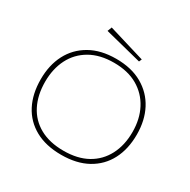

<svg xmlns="http://www.w3.org/2000/svg" viewBox="-172 -933 1095 1106"><g transform="rotate(30 375.0 -379.5)"><path d="M375 11Q273 11 201.5 -28.5Q130 -68 93 -139.5Q56 -211 56 -308Q56 -402 93 -473.5Q130 -545 201.5 -586Q273 -627 375 -627Q477 -627 548.5 -586Q620 -545 657.5 -473.5Q695 -402 695 -308Q695 -211 657.5 -139.5Q620 -68 548.5 -28.5Q477 11 375 11ZM375 -16Q468 -16 532.5 -52Q597 -88 631.5 -154Q666 -220 666 -308Q666 -394 631.5 -460Q597 -526 532.5 -563.5Q468 -601 375 -601Q282 -601 217 -563.5Q152 -526 118.5 -460Q85 -394 85 -308Q85 -220 118.5 -154Q152 -88 217 -52Q282 -16 375 -16ZM495 -679 250 -741 261 -770 503 -697Z"/></g></svg>

Font: Inconsolata ExtraExpanded ExtraLight
Style: Regular
Weight: 200
Width: 8
Monospace: yes
Designer: Raph Levien, Cyreal, Brenton Simpson
Foundry: Raph Levien, Cyreal, Google
Version: Version 3.100; ttfautohint (v1.8.4.7-5d5b)